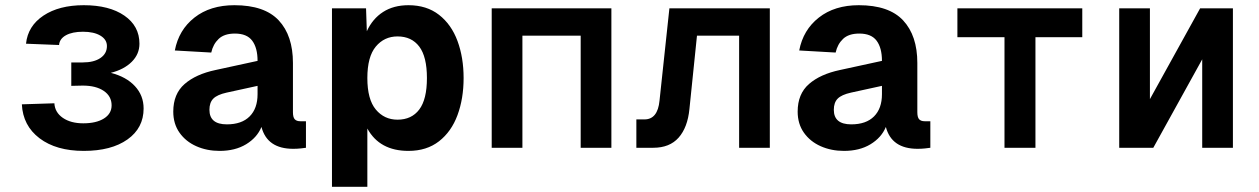

<svg xmlns="http://www.w3.org/2000/svg" viewBox="-20 -568 4840 738"><path d="M302 12Q196 12 132 -36.5Q68 -85 64 -167L189 -171Q191 -136 221.5 -115Q252 -94 300 -94Q350 -94 379.5 -112.5Q409 -131 409 -163Q409 -198 379 -218.5Q349 -239 298 -239L254 -238V-328H298Q341 -328 366 -345Q391 -362 391 -391Q391 -416 366 -431Q341 -446 299 -446Q258 -446 233.5 -432.5Q209 -419 207 -395L80 -400Q87 -468 147 -508Q207 -548 302 -548Q400 -548 458 -508Q516 -468 516 -400Q516 -360 486.5 -330.5Q457 -301 406 -288Q465 -273 498.5 -237Q532 -201 532 -151Q532 -76 470 -32Q408 12 302 12Z M824 12Q775 12 734.5 -6Q694 -24 670 -58Q646 -92 646 -139Q646 -207 689.5 -245Q733 -283 809 -299L970 -334Q970 -384 949.5 -411.5Q929 -439 883 -439Q842 -439 820.5 -418.5Q799 -398 792 -366L652 -374Q667 -453 727.5 -500.5Q788 -548 881 -548Q997 -548 1051.5 -489.5Q1106 -431 1106 -326V-137Q1106 -117 1113 -109.5Q1120 -102 1134 -102H1156V0Q1150 1 1136 2.5Q1122 4 1107 4Q1007 4 985 -80Q968 -39 926 -13.5Q884 12 824 12ZM852 -90Q909 -90 939.5 -120.5Q970 -151 970 -206V-238L851 -212Q815 -204 800 -189Q785 -174 785 -146Q785 -90 852 -90Z M1256 150V-536H1387L1390 -448Q1412 -496 1452.5 -522Q1493 -548 1550 -548Q1620 -548 1667.5 -511Q1715 -474 1738.5 -410.5Q1762 -347 1762 -268Q1762 -189 1738.5 -125.5Q1715 -62 1667.5 -25Q1620 12 1550 12Q1439 12 1392 -74V150ZM1508 -108Q1562 -108 1591.5 -147Q1621 -186 1621 -268Q1621 -350 1591.5 -389Q1562 -428 1508 -428Q1457 -428 1424.5 -389Q1392 -350 1392 -268Q1392 -186 1424.5 -147Q1457 -108 1508 -108Z M1870 0V-536H2330V0H2212V-431H1988V0Z M2426 0V-109H2457Q2508 -109 2515 -181L2553 -536H2939V0H2821V-431H2659L2630 -149Q2623 -78 2588.5 -39Q2554 0 2491 0Z M3224 12Q3175 12 3134.5 -6Q3094 -24 3070 -58Q3046 -92 3046 -139Q3046 -207 3089.5 -245Q3133 -283 3209 -299L3370 -334Q3370 -384 3349.5 -411.5Q3329 -439 3283 -439Q3242 -439 3220.5 -418.5Q3199 -398 3192 -366L3052 -374Q3067 -453 3127.5 -500.5Q3188 -548 3281 -548Q3397 -548 3451.5 -489.5Q3506 -431 3506 -326V-137Q3506 -117 3513 -109.5Q3520 -102 3534 -102H3556V0Q3550 1 3536 2.5Q3522 4 3507 4Q3407 4 3385 -80Q3368 -39 3326 -13.5Q3284 12 3224 12ZM3252 -90Q3309 -90 3339.5 -120.5Q3370 -151 3370 -206V-238L3251 -212Q3215 -204 3200 -189Q3185 -174 3185 -146Q3185 -90 3252 -90Z M3841 0V-425H3660V-536H4140V-425H3960V0Z M4282 0V-536H4400V-187L4593 -536H4719V0H4601V-340L4413 0Z"/></svg>

Font: Geist Mono
Style: Bold
Weight: 700
Monospace: yes
Designer: Basement.studio, Andrés Briganti, Mateo Zaragoza
Foundry: Basement.studio, Vercel, Andrés Briganti, Guido Ferreyra, Mateo Zaragoza
Version: Version 1.500; ttfautohint (v1.8.4.7-5d5b)